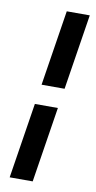

<svg xmlns="http://www.w3.org/2000/svg" viewBox="-81 -657 381 764"><g transform="rotate(10 109.0 -275.0)"><path d="M16 70H109L157 -235H64ZM77 -315H170L218 -620H125Z"/></g></svg>

Font: Charger Pro
Style: ExBdObl
Weight: 400
Designer: Jasper
Foundry: Cannot Into Space Fonts
Version: Version 1.09